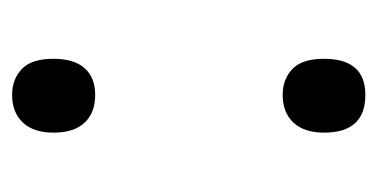

<svg xmlns="http://www.w3.org/2000/svg" viewBox="-168 -420 603 306"><g transform="rotate(90 133.0 -267.5)"><path d="M74.2 -51.8Q74.2 -84.5 89.1 -101.3Q104 -118.2 131.8 -118.2Q160.2 -118.2 176 -101.3Q191.9 -84.5 191.9 -51.8Q191.9 -20 175.8 -2.9Q159.7 14.2 131.8 14.2Q106.9 14.2 90.6 -1.2Q74.2 -16.6 74.2 -51.8ZM74.2 -482.9Q74.2 -548.8 131.8 -548.8Q191.9 -548.8 191.9 -482.9Q191.9 -451.2 175.8 -434.1Q159.7 -417 131.8 -417Q106.9 -417 90.6 -432.4Q74.2 -447.8 74.2 -482.9Z"/></g></svg>

Font: f05545470
Style: Regular
Weight: 400
Foundry: Ascender Corporation
Version: Version 1.10